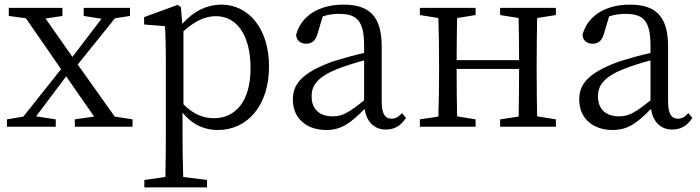

<svg xmlns="http://www.w3.org/2000/svg" viewBox="-20 -548 3024 830"><path d="M476 -44 316 -269 477 -469 542 -479V-514H342V-479L419 -467L293 -302L177 -468L250 -479V-514H18V-479L92 -469L244 -249L81 -44L10 -32V0H221V-32L136 -45L266 -218L387 -44L303 -32L304 0H553V-32Z M773 -413C833 -467 878 -478 914 -478C1001 -478 1063 -400 1063 -253C1063 -101 991 -37 905 -37C860 -37 817 -53 773 -97ZM762 -517 748 -527 603 -474V-442L693 -435C696 -388 697 -346 697 -282V34C697 93 696 157 695 217L604 230V262H875V230L772 217C770 156 769 90 769 32V-61C818 -2 872 14 922 14C1050 14 1143 -92 1143 -261C1143 -425 1054 -528 937 -528C878 -528 820 -503 768 -445Z M1554 -114C1490 -63 1461 -45 1419 -45C1365 -45 1327 -72 1327 -132C1327 -172 1345 -214 1442 -251C1469 -262 1513 -276 1554 -287ZM1718 -59C1703 -43 1691 -35 1673 -35C1646 -35 1630 -53 1630 -111V-348C1630 -478 1576 -528 1465 -528C1359 -528 1281 -479 1260 -397C1262 -373 1279 -359 1304 -359C1330 -359 1345 -374 1353 -403L1375 -477C1401 -486 1424 -488 1445 -488C1521 -488 1554 -461 1554 -351V-319C1508 -309 1460 -295 1421 -283C1285 -234 1246 -185 1246 -118C1246 -32 1310 14 1390 14C1455 14 1495 -15 1556 -77C1565 -22 1597 12 1648 12C1683 12 1711 -2 1735 -38Z M2383 -483V-514H2142V-483L2222 -470C2223 -417 2224 -343 2224 -288H1954C1954 -342 1955 -416 1956 -470L2036 -483V-514H1795V-483L1875 -470C1877 -415 1878 -339 1878 -286V-228C1878 -176 1877 -99 1875 -44L1795 -32V0H2036V-32L1956 -45C1955 -99 1954 -178 1954 -250H2224C2224 -177 2223 -99 2222 -44L2142 -32V0H2383V-32L2302 -45C2301 -100 2300 -176 2300 -228V-286C2300 -338 2301 -415 2302 -470Z M2792 -114C2728 -63 2699 -45 2657 -45C2603 -45 2565 -72 2565 -132C2565 -172 2583 -214 2680 -251C2707 -262 2751 -276 2792 -287ZM2956 -59C2941 -43 2929 -35 2911 -35C2884 -35 2868 -53 2868 -111V-348C2868 -478 2814 -528 2703 -528C2597 -528 2519 -479 2498 -397C2500 -373 2517 -359 2542 -359C2568 -359 2583 -374 2591 -403L2613 -477C2639 -486 2662 -488 2683 -488C2759 -488 2792 -461 2792 -351V-319C2746 -309 2698 -295 2659 -283C2523 -234 2484 -185 2484 -118C2484 -32 2548 14 2628 14C2693 14 2733 -15 2794 -77C2803 -22 2835 12 2886 12C2921 12 2949 -2 2973 -38Z"/></svg>

Font: Shippori Mincho
Style: Regular
Weight: 400
Designer: Bonji Tadano  Ryoko NISHIZUKA  (kana & ideographs); Frank Grießhammer (Latin, Greek & Cyrillic); Wenlong ZHANG  (bopomof
Foundry: Adobe Systems Incorporated
Version: Version 1.003;PS 1.001;hotconv 16.6.54;makeotf.lib2.5.65590